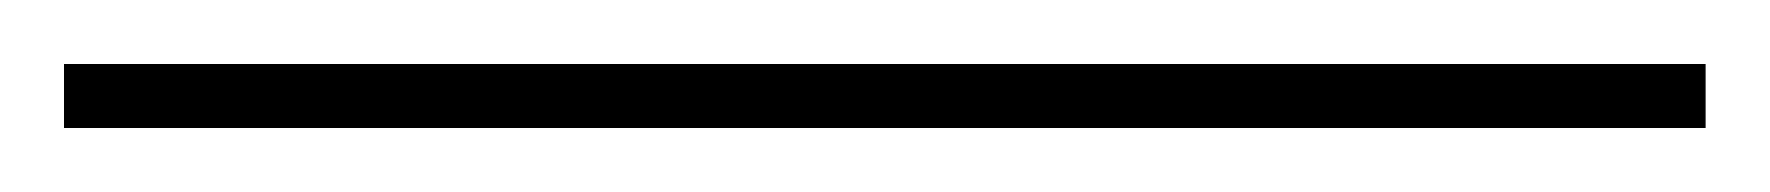

<svg xmlns="http://www.w3.org/2000/svg" viewBox="-20 60 553 60"><path d="M0 80H513V100H0Z"/></svg>

Font: Spartan MB
Style: Regular
Weight: 250
Designer: Matt Bailey
Foundry: Matt Bailey
Version: Version 1.000